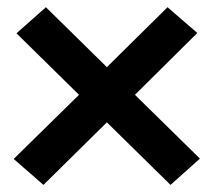

<svg xmlns="http://www.w3.org/2000/svg" viewBox="-20 -565 603 535"><path d="M455.1 -49.8 277.8 -224.1 101.1 -49.8 18.1 -122.1 200.2 -300.8 25.9 -472.2 107.9 -544.9 277.8 -377.9 446.8 -544.9 529.8 -473.1 356 -300.8 537.1 -123Z"/></svg>

Font: Mattone
Style: Regular
Weight: 400
Width: 6
Designer: Nunzio Mazzaferro
Foundry: Collletttivo
Version: Version 2.000;Glyphs 3.2 (3217)